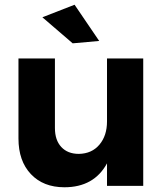

<svg xmlns="http://www.w3.org/2000/svg" viewBox="-20 -785 700 811"><path d="M585 -538V0H432V-95Q377 6 252 6Q163 6 110.5 -49.5Q58 -105 58 -200V-538H212V-244Q212 -193 239 -164Q266 -135 313 -135Q368 -136 400 -174Q432 -212 432 -272V-538ZM295 -765 399 -612 287 -602 159 -712Z"/></svg>

Font: Montserrat SemiBold
Style: Regular
Weight: 600
Designer: Julieta Ulanovsky
Foundry: Julieta Ulanovsky
Version: Version 6.001